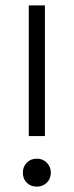

<svg xmlns="http://www.w3.org/2000/svg" viewBox="-20 -680 274 714"><path d="M147 -660V-174H87V-660ZM169 -38Q169 -15 154 -0.5Q139 14 117 14Q94 14 79.5 -0.5Q65 -15 65 -38Q65 -60 79.5 -75Q94 -90 117 -90Q139 -90 154 -75Q169 -60 169 -38Z"/></svg>

Font: Space 7353
Style: Regular
Weight: 400
Designer: Christine Claussen + Ruben Lyon  (Space 7353)
Version: Version 1.000;FEAKit 1.0